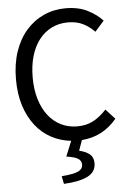

<svg xmlns="http://www.w3.org/2000/svg" viewBox="-60 -712 669 982"><g transform="rotate(-5 275.0 -221.0)"><path d="M252 88Q295 94 312 105Q329 116 329 136Q329 158 306 169.5Q283 181 220 186L228 226Q308 222 350.5 200.5Q393 179 393 134Q393 104 374 88Q355 72 320 64L339 11Q396 6 440 -17.5Q484 -41 519 -83L472 -134Q440 -99 404.5 -80Q369 -61 322 -61Q276 -61 238 -80Q200 -99 173 -134Q146 -169 131 -218.5Q116 -268 116 -330Q116 -391 130.5 -440Q145 -489 172 -523.5Q199 -558 236.5 -576.5Q274 -595 320 -595Q365 -595 397.5 -578.5Q430 -562 456 -535L503 -588Q474 -620 427 -644Q380 -668 314 -668Q254 -668 202 -644.5Q150 -621 111.5 -577Q73 -533 51.5 -470Q30 -407 30 -327Q30 -252 49 -192.5Q68 -133 102 -89.5Q136 -46 182.5 -21Q229 4 284 10Z"/></g></svg>

Font: Codetta
Style: Regular
Weight: 400
Italic angle: -11°
Designer: Ulrich Proeller
Foundry: PROSA GmbH
Version: Version 2.00;September 29, 2018;FontCreator 11.5.0.2427 64-b